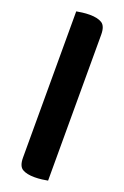

<svg xmlns="http://www.w3.org/2000/svg" viewBox="-158 -732 597 922"><g transform="rotate(20 140.5 -271.0)"><path d="M216 134Q206 136 187 138.5Q168 141 149 141Q109 141 87 128Q65 115 65 71V-676Q75 -678 94 -680.5Q113 -683 132 -683Q172 -683 194 -669.5Q216 -656 216 -612Z"/></g></svg>

Font: Baloo
Style: Regular
Weight: 400
Designer: Sarang Kulkarni and Ek Type
Foundry: Ek Type
Version: Version 1.443;PS 1.000;hotconv 16.6.51;makeotf.lib2.5.65220;